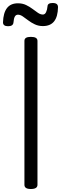

<svg xmlns="http://www.w3.org/2000/svg" viewBox="-21 -1247 412 1281"><path d="M185 14Q163 14 152.5 7Q142 0 142 -14V-974Q142 -988 152.5 -994.5Q163 -1001 185 -1001Q207 -1001 218 -994.5Q229 -988 229 -974V-14Q229 0 218 7Q207 14 185 14ZM33 -1072Q-1 -1072 -1 -1098Q1 -1161 25.5 -1193Q50 -1225 99 -1225Q129 -1225 153 -1213.5Q177 -1202 196 -1187.5Q215 -1173 232 -1161.5Q249 -1150 265 -1150Q279 -1150 286.5 -1166Q294 -1182 296 -1205Q297 -1227 330 -1227Q349 -1227 357.5 -1220Q366 -1213 366 -1199Q365 -1136 340 -1104.5Q315 -1073 265 -1073Q236 -1073 211.5 -1084.5Q187 -1096 167.5 -1111Q148 -1126 131 -1137.5Q114 -1149 99 -1149Q85 -1149 78 -1136.5Q71 -1124 69 -1098Q68 -1085 59 -1078.5Q50 -1072 33 -1072Z"/></svg>

Font: Playwrite PL
Style: Regular
Weight: 400
Designer: Veronika Burian, José Scaglione
Foundry: TypeTogether
Version: Version 1.002